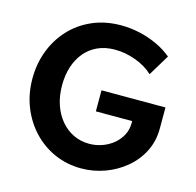

<svg xmlns="http://www.w3.org/2000/svg" viewBox="-120 -965 1128 1106"><g transform="rotate(15 444.0 -412.0)"><path d="M457.5 16Q372.5 16 299 -16.5Q225.5 -49 170.5 -107.2Q115.5 -165.5 84.5 -243.5Q53.5 -321.5 53.5 -412.5Q53.5 -499.5 82.5 -576.8Q111.5 -654 166 -713.2Q220.5 -772.5 297.5 -806.2Q374.5 -840 470 -840Q524 -840 578.8 -828Q633.5 -816 684 -792.8Q734.5 -769.5 775 -736L699 -610.5Q655.5 -651 593.8 -673.2Q532 -695.5 472 -695.5Q413 -695.5 367.8 -674.8Q322.5 -654 291.5 -616.5Q260.5 -579 244.5 -528.8Q228.5 -478.5 228.5 -419.5Q228.5 -355 246.5 -302.5Q264.5 -250 296.8 -212Q329 -174 372.2 -153.5Q415.5 -133 465.5 -133Q505.5 -133 542.8 -146.2Q580 -159.5 609 -183.5Q638 -207.5 655 -240Q672 -272.5 672 -311V-323.5H455.5V-449H837V-324Q837 -248.5 805.8 -186.2Q774.5 -124 720.5 -78.8Q666.5 -33.5 598.5 -8.8Q530.5 16 457.5 16Z"/></g></svg>

Font: Spartan Thin
Style: Bold
Weight: 700
Version: Version 1.004